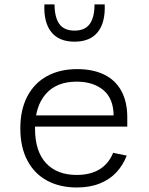

<svg xmlns="http://www.w3.org/2000/svg" viewBox="-20 -818 660 850"><path d="M321.5 -512Q391.5 -512 441.2 -487.8Q491 -463.5 517.2 -415.5Q543.5 -367.5 543.5 -298V-257.5H114.5V-307H511L483 -283V-304.5Q483 -381 438 -418.8Q393 -456.5 319 -456.5Q230.5 -456.5 182.8 -402Q135 -347.5 135 -250Q135 -148 183.8 -95.8Q232.5 -43.5 320 -43.5Q379 -43.5 419.8 -67.8Q460.5 -92 481 -141.5L541 -129Q524.5 -86.5 495.2 -55Q466 -23.5 422 -5.8Q378 12 320 12Q244.5 12 188.2 -18.5Q132 -49 101 -107.8Q70 -166.5 70 -250Q70 -331.5 100.5 -390.5Q131 -449.5 187.8 -480.8Q244.5 -512 321.5 -512ZM310 -682.5Q356.5 -682.5 377.5 -712.2Q398.5 -742 398.5 -798.5H443.5Q447 -719 413 -676.2Q379 -633.5 310 -633.5Q241 -633.5 207 -676.2Q173 -719 176.5 -798.5H221.5Q221.5 -742 242.5 -712.2Q263.5 -682.5 310 -682.5Z"/></svg>

Font: Monaspace Neon Var ExtraLight
Style: Regular
Weight: 200
Designer: Riley Cran and the Lettermatic Team
Version: Version 1.200 (Monaspace Neon Var)